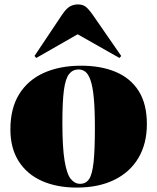

<svg xmlns="http://www.w3.org/2000/svg" viewBox="-20 -834 711 868"><path d="M327 14Q237 14 169.5 -16Q102 -46 64.5 -105Q27 -164 27 -249Q27 -344 66.5 -408Q106 -472 178 -504.5Q250 -537 347 -537Q436 -537 503 -509Q570 -481 607 -422.5Q644 -364 644 -273Q644 -184 605.5 -119.5Q567 -55 496 -20.5Q425 14 327 14ZM342 -3Q368 -3 382.5 -24Q397 -45 403 -100Q409 -155 409 -256Q409 -340 404 -392Q399 -444 389 -472Q379 -500 365.5 -510Q352 -520 335 -520Q309 -520 292.5 -499.5Q276 -479 269 -427Q262 -375 262 -280Q262 -167 272 -107Q282 -47 300 -25Q318 -3 342 -3ZM144 -572 136 -581 261 -768Q280 -796 296.5 -805Q313 -814 332 -814Q354 -814 367.5 -803.5Q381 -793 400 -766L528 -581L520 -572L331 -679Z"/></svg>

Font: Literata 72pt Black
Style: Regular
Weight: 900
Designer: Latin by Veronika Burian and Jose Scaglione. Greek by Irene Vlachou. Cyrillic by Vera Evstafieva.
Foundry: TypeTogether
Version: Version 3.002